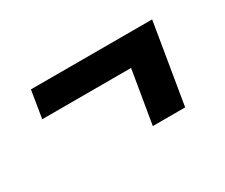

<svg xmlns="http://www.w3.org/2000/svg" viewBox="-57 -518 614 524"><g transform="rotate(-30 250.0 -256.5)"><path d="M406 -130H304L332 -297H52L66 -383H448Z"/></g></svg>

Font: Iosevka Term Curly Oblique
Style: Bold
Weight: 700
Italic angle: -9°
Designer: Belleve Invis
Foundry: Belleve Invis
Version: Version 32.3.0